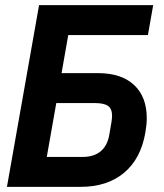

<svg xmlns="http://www.w3.org/2000/svg" viewBox="-20 -727 640 747"><path d="M132 -707H576L555.5 -590.5H245.5L219.5 -442.5H361.5Q452 -442.5 501.5 -396.5Q551 -350.5 551 -267Q551 -242.5 545.5 -211Q528 -109.5 462.8 -54.8Q397.5 0 293 0H7ZM405 -201.5 413.5 -251Q416 -267 416 -276.5Q416 -304 400.2 -315Q384.5 -326 348.5 -326H199L162 -116.5H302.5Q345 -116.5 371.2 -138Q397.5 -159.5 405 -201.5Z"/></svg>

Font: JuliaMono ExtraBold
Style: Italic
Weight: 800
Italic angle: -9°
Monospace: yes
Designer: cormullion
Foundry: corm
Version: Version 0.057; ttfautohint (v1.8.4)